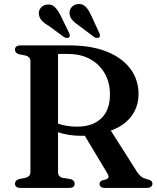

<svg xmlns="http://www.w3.org/2000/svg" viewBox="-20 -923 772 943"><path d="M660.5 -460.5Q660.5 -412.5 639 -373.2Q617.5 -334 578 -307.8Q538.5 -281.5 484.5 -271.5Q466 -268 449.8 -264.5Q433.5 -261 417.2 -258.5Q401 -256 381 -256Q349.5 -256 320.8 -260.2Q292 -264.5 268 -272.8Q244 -281 226.5 -292.5L230 -333.5Q244.5 -323 264.8 -315.8Q285 -308.5 309 -304.8Q333 -301 358.5 -301Q434.5 -301 477.2 -341.5Q520 -382 520 -459.5Q520 -517 494.8 -561.8Q469.5 -606.5 423.5 -632.2Q377.5 -658 315 -658H265V-77.5Q265 -66.5 270.5 -59.5Q276 -52.5 287.5 -49.5L326.5 -43.5Q338 -39.5 342.2 -34.2Q346.5 -29 346.5 -20.5Q346.5 0 319.5 0H81Q67 0 60.2 -5.8Q53.5 -11.5 53.5 -20.5Q53.5 -37.5 73.5 -43.5L104.5 -49.5Q116.5 -52.5 123 -59.5Q129.5 -66.5 129.5 -77.5V-623Q129.5 -633.5 123 -640.5Q116.5 -647.5 104.5 -650.5L73.5 -656.5Q53.5 -662.5 53.5 -679.5Q53.5 -689 60.2 -694.5Q67 -700 81 -700H319.5Q429 -700 505 -669.2Q581 -638.5 620.8 -584.5Q660.5 -530.5 660.5 -460.5ZM385.5 -274.5 519 -290 653 -79Q662.5 -64.5 672.8 -56.2Q683 -48 701 -43.5Q717.5 -39.5 723 -34.2Q728.5 -29 728.5 -20.5Q728.5 -11.5 721.5 -5.8Q714.5 0 700 0H496Q469 0 469 -20.5Q469 -26.5 472.5 -30.5Q476 -34.5 483.5 -37.5L500.5 -41.5Q511.5 -45.5 513 -52.5Q514.5 -59.5 507 -72ZM277.5 -847 319 -762Q322 -755.5 323 -750Q324 -744.5 319.5 -740Q315 -736 308.2 -736.5Q301.5 -737 295 -740.5L220 -795.5Q199 -807.5 186.5 -820.5Q174 -833.5 171 -852Q168.5 -870 179.8 -884Q191 -898 210.5 -900.5Q233.5 -903.5 249 -888.5Q264.5 -873.5 277.5 -847ZM428 -847 467.5 -761.5Q470.5 -755 471 -749.2Q471.5 -743.5 467 -739.5Q462.5 -736 455.5 -736.5Q448.5 -737 442.5 -741L368 -797Q348 -810 335.8 -823.8Q323.5 -837.5 321.5 -856Q320 -874 331.5 -887.5Q343 -901 363 -903Q386 -905 401 -889.5Q416 -874 428 -847Z"/></svg>

Font: Fraunces Medium
Style: Regular
Weight: 500
Version: Version 1.000;[b76b70a41]